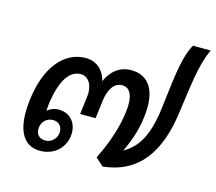

<svg xmlns="http://www.w3.org/2000/svg" viewBox="-96 -768 1010 898"><g transform="rotate(15 409.0 -319.0)"><path d="M168 11C233 11 282 -32 290 -93C297 -154 261 -198 204 -198C182 -198 162 -190 149 -178C149 -191 151 -206 153 -223C170 -331 207 -385 260 -385C302 -385 322 -340 316 -292L305 -204H380L391 -292C398 -347 422 -385 461 -385C502 -385 519 -342 510 -270C502 -202 478 -121 432 -28L470 6C642 -11 727 -136 752 -336C771 -463 778 -563 818 -649H732C690 -575 683 -448 665 -314C647 -189 609 -128 544 -91C572 -149 591 -207 598 -267C614 -393 573 -464 483 -464C434 -464 391 -437 365 -379C352 -435 311 -464 264 -464C157 -464 80 -366 61 -209C44 -75 77 11 168 11ZM135 -93C138 -123 161 -144 191 -144C220 -144 238 -122 235 -93C231 -63 208 -42 179 -42C149 -42 131 -62 135 -93Z"/></g></svg>

Font: TPK Tissa Web Medium
Style: Italic
Weight: 500
Italic angle: -7°
Designer: Jacques Le Bailly, Suppakit Chalermlarp | Katatrad Co.,Ltd.
Foundry: Jacques Le Bailly, Cadson Demak Co.,Ltd.
Version: Version 5.000;Glyphs 3.1.2 (3151)